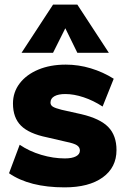

<svg xmlns="http://www.w3.org/2000/svg" viewBox="-20 -801 547 829"><path d="M19 -53 65 -176Q106 -148 158 -132.5Q210 -117 260 -117Q291 -117 308 -126Q325 -135 325 -151Q325 -165 312.5 -173.5Q300 -182 265 -189L183 -208Q105 -224 70.5 -258.5Q36 -293 36 -354Q36 -403 65 -441Q94 -479 145.5 -500.5Q197 -522 264 -522Q319 -522 372 -506Q425 -490 471 -461L423 -341Q383 -367 341 -381Q299 -395 262 -395Q232 -395 215 -385.5Q198 -376 198 -358Q198 -347 208 -340.5Q218 -334 246 -327L331 -308Q412 -289 447.5 -252.5Q483 -216 483 -153Q483 -78 423.5 -35Q364 8 259 8Q107 8 19 -53ZM73 -573 209 -781H314L450 -573H314L262 -679L209 -573Z"/></svg>

Font: Muli Black
Style: Regular
Weight: 900
Designer: Vernon Adams
Foundry: Vernon Adams
Version: Version 2.001